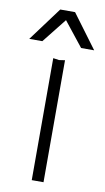

<svg xmlns="http://www.w3.org/2000/svg" viewBox="-131 -825 476 868"><g transform="rotate(10 107.0 -391.0)"><path d="M73 -782H141L256 -627H196L100 -748H114L18 -627H-42ZM80 -560 107 -556 134 -560V0H80Z"/></g></svg>

Font: Unbounded ExtraLight
Style: Regular
Weight: 250
Designer: Luke Prowse, Jean-Baptiste Morizot, Fátima Lázaro, Florian Runge
Foundry: NaN
Version: Version 1.701;gftools[0.9.28.dev5+ged2979d]